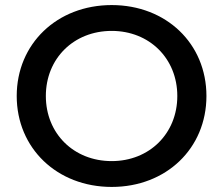

<svg xmlns="http://www.w3.org/2000/svg" viewBox="-20 -729 881 758"><path d="M421 9C636 9 795 -143 795 -350C795 -557 636 -709 421 -709C205 -709 46 -556 46 -350C46 -144 205 9 421 9ZM421 -93C271 -93 161 -202 161 -350C161 -498 271 -607 421 -607C570 -607 680 -498 680 -350C680 -202 570 -93 421 -93Z"/></svg>

Font: Montserrat-Alt1 SemBd
Style: Regular
Weight: 600
Designer: Differentunic
Foundry: Differentunic
Version: Version 7.222